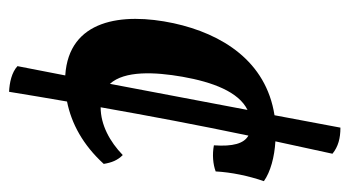

<svg xmlns="http://www.w3.org/2000/svg" viewBox="-198 -456 789 434"><g transform="rotate(90 197.0 -238.5)"><path d="M367 -331C369 -367 377 -405 389 -440C368 -455 334 -464 299 -466L327 -595C311 -608 292 -613 268 -613L240 -464C118 -445 56 -346 32 -236C7 -119 24 1 150 9L129 117C143 130 166 135 187 136C194 91 202 47 209 5C259 -5 307 -31 350 -78C347 -96 342 -109 330 -121C300 -92 262 -71 222 -71C242 -184 262 -290 286 -405C304 -395 311 -370 308 -327C329 -323 351 -325 367 -331ZM153 -256C165 -324 187 -383 228 -403L169 -92C139 -125 142 -193 153 -256Z"/></g></svg>

Font: Vollkorn Semibold
Style: Italic
Weight: 600
Italic angle: -11°
Designer: Friedrich Althausen
Foundry: Friedrich Althausen
Version: Version 4.015;PS 004.015;hotconv 1.0.88;makeotf.lib2.5.64775